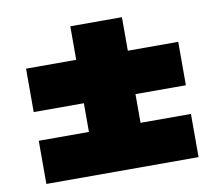

<svg xmlns="http://www.w3.org/2000/svg" viewBox="-71 -710 893 784"><g transform="rotate(-10 375.5 -317.5)"><path d="M60 -9V-188H268V-307H60V-487H268V-626H482V-487H691V-307H482V-188H691V-9Z"/></g></svg>

Font: Georama Extra Expanded ExtraBold
Style: Regular
Weight: 800
Width: 8
Designer: Jean-Baptiste Levee
Foundry: Production Type
Version: Version 1.000